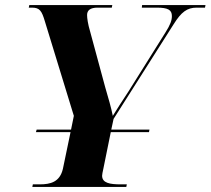

<svg xmlns="http://www.w3.org/2000/svg" viewBox="-20 -734 827 754"><path d="M107 0H476L478 -10H454C412 -10 381 -15 381 -44C381 -49 383 -58 386 -72L415 -215H565L567 -225H417L426 -267L662 -639C692 -687 715 -704 752 -704H785L787 -714H538L537 -704H596C640 -704 655 -695 655 -671C655 -654 649 -637 630 -607L484 -374C456 -331 438 -304 423 -279C416 -314 406 -347 393 -392L334 -610C325 -640 322 -663 322 -675C322 -693 334 -704 363 -704H419L421 -714H95L93 -704H106C136 -704 144 -691 156 -651L270 -279L259 -225H124L121 -215H257L227 -71C215 -19 178 -10 136 -10H109Z"/></svg>

Font: Noto Serif Display
Style: Bold Italic
Weight: 700
Italic angle: -12°
Designer: Monotype Design Team
Foundry: Monotype Imaging Inc.
Version: Version 2.009